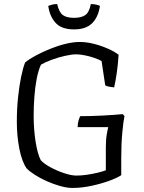

<svg xmlns="http://www.w3.org/2000/svg" viewBox="-20 -927 711 947"><path d="M337 0Q310 0 276.5 -9.5Q243 -19 210.5 -33.5Q178 -48 151.5 -65Q125 -82 111 -97Q88 -130 75.5 -193Q63 -256 63 -327Q63 -389 69 -446.5Q75 -504 84.5 -549.5Q94 -595 104 -619Q123 -635 155.5 -652.5Q188 -670 226 -685.5Q264 -701 302.5 -710.5Q341 -720 373 -720Q406 -720 442 -711Q478 -702 511 -687.5Q544 -673 565 -657Q562 -608 555.5 -564.5Q549 -521 543 -496Q524 -498 514 -500.5Q504 -503 499 -506L481 -626Q469 -633 446.5 -641Q424 -649 399 -654Q374 -659 356 -659Q334 -659 300.5 -651.5Q267 -644 234.5 -632Q202 -620 182 -608Q169 -580 161 -538.5Q153 -497 149.5 -449.5Q146 -402 146 -357Q146 -289 155.5 -228.5Q165 -168 181 -137Q196 -120 228 -102.5Q260 -85 296 -73Q332 -61 357 -61Q381 -61 408.5 -65Q436 -69 461 -75Q486 -81 502 -87V-198Q502 -237 506.5 -263.5Q511 -290 514 -300H363Q363 -318 367.5 -333Q372 -348 376 -354Q429 -354 485.5 -357Q542 -360 585 -364L594 -355Q589 -332 583.5 -275.5Q578 -219 578 -149V-63Q559 -50 519.5 -35.5Q480 -21 431.5 -10.5Q383 0 337 0ZM345 -782Q284 -782 254.5 -814Q225 -846 218 -898Q225 -901 236.5 -904Q248 -907 262 -907Q271 -867 289.5 -853Q308 -839 345 -839Q381 -839 400.5 -852.5Q420 -866 428 -907Q443 -907 455 -904Q467 -901 473 -898Q465 -843 434.5 -812.5Q404 -782 345 -782Z"/></svg>

Font: Texturina ExtraLight
Style: Regular
Weight: 200
Designer: Guillermo Torres Carreño
Foundry: Omnibus-Type
Version: Version 1.002; ttfautohint (v1.8.3)